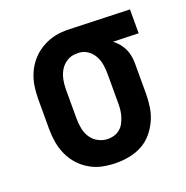

<svg xmlns="http://www.w3.org/2000/svg" viewBox="-102 -623 704 726"><g transform="rotate(-20 250.0 -260.0)"><path d="M249 8Q222 8 195 3Q168 -2 144 -15.5Q120 -29 101.5 -49Q83 -69 71.5 -94Q60 -119 55.5 -146Q51 -173 51 -200V-320Q51 -346 55 -372Q59 -398 69.5 -422Q80 -446 97 -466Q114 -486 136.5 -500Q159 -514 184 -521Q209 -528 235 -528H250L493 -520V-424L391 -427Q403 -418 413 -406Q423 -394 429.5 -380Q436 -366 438.5 -350.5Q441 -335 441 -320V-200Q441 -173 437 -146.5Q433 -120 422 -95.5Q411 -71 393.5 -50Q376 -29 352.5 -16Q329 -3 302.5 2.5Q276 8 249 8ZM249 -88Q262 -88 274.5 -92Q287 -96 297 -104.5Q307 -113 313 -124.5Q319 -136 323 -148.5Q327 -161 328.5 -174Q330 -187 330 -200V-320Q330 -339 327 -357.5Q324 -376 315 -392.5Q306 -409 290.5 -420Q275 -431 256 -432H244Q224 -432 207 -421.5Q190 -411 180 -394.5Q170 -378 166 -358.5Q162 -339 162 -320V-200Q162 -180 166 -160Q170 -140 181 -123.5Q192 -107 210.5 -97.5Q229 -88 249 -88Z"/></g></svg>

Font: Iosevka Algr
Style: Bold
Weight: 700
Monospace: yes
Designer: Belleve Invis
Foundry: Belleve Invis
Version: Version 26.0.2; ttfautohint (v1.8.3)